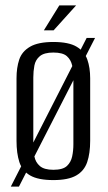

<svg xmlns="http://www.w3.org/2000/svg" viewBox="-20 -658 397 709"><path d="M20 31 300 -518H331L50 31ZM177 7Q121 7 91.5 -10Q62 -27 51.5 -59.5Q41 -92 41 -138V-369Q41 -408 51 -438Q61 -468 91 -485.5Q121 -503 177 -503Q234 -503 263 -485.5Q292 -468 302.5 -438Q313 -408 313 -369V-138Q313 -92 302 -59.5Q291 -27 261.5 -10Q232 7 177 7ZM177 -31Q212 -31 227 -45Q242 -59 246.5 -80.5Q251 -102 251 -125V-372Q251 -395 246.5 -416Q242 -437 227 -450.5Q212 -464 177 -464Q143 -464 127 -450.5Q111 -437 107 -416Q103 -395 103 -372V-125Q103 -102 107 -80.5Q111 -59 127 -45Q143 -31 177 -31ZM142 -546 199 -638H261L178 -546Z"/></svg>

Font: Alumni Sans
Style: Regular
Weight: 400
Designer: Robert E. Leuschke
Foundry: Robert E. Leuschke
Version: Version 1.018